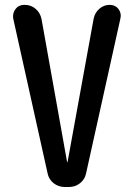

<svg xmlns="http://www.w3.org/2000/svg" viewBox="-20 -750 540 770"><path d="M170.9 -54.7 33.2 -674.8Q29.3 -696.3 42 -713.4Q54.7 -730.5 77.1 -730.5H79.1Q104.5 -730.5 123 -714.4Q141.6 -698.2 146.5 -673.8L249 -100.6Q249 -99.6 250 -99.6Q251 -99.6 251 -100.6L355.5 -674.8Q360.4 -699.2 378.4 -714.8Q396.5 -730.5 419.9 -730.5Q442.4 -730.5 455.1 -713.9Q467.8 -697.3 462.9 -675.8L325.2 -54.7Q320.3 -30.3 300.8 -15.1Q281.2 0 255.9 0H240.2Q214.8 0 195.3 -15.1Q175.8 -30.3 170.9 -54.7Z"/></svg>

Font: Rounded Mgen+ 1mn medium
Style: Regular
Weight: 500
Designer: [Source Han Sans]
Ryoko NISHIZUKA  (kana & ideographs); Paul D. Hunt (Latin, Greek & Cyrillic); Wenlong ZHANG  (bopomofo
Version: Version 1.059.20150602